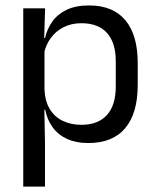

<svg xmlns="http://www.w3.org/2000/svg" viewBox="-20 -519 577 711"><path d="M306.5 10.7Q261.6 10.7 228.5 -4.5Q195.4 -19.7 175.1 -47.5Q154.7 -75.3 147.6 -112.3H120.8L144.7 -188.5Q146.5 -144.6 164.3 -115.3Q182.1 -86 212.5 -71.4Q242.9 -56.8 281.6 -56.8Q343.2 -56.8 375.9 -93Q408.7 -129.1 408.7 -198.7V-292Q408.7 -361 376.2 -397Q343.7 -433 281.3 -433Q244.7 -433 216 -418.6Q187.4 -404.2 168.8 -379.2Q150.2 -354.2 143.1 -321.8L123.1 -378.4H146.7Q154.4 -411.9 173.8 -439.2Q193.2 -466.5 226.8 -482.7Q260.4 -498.9 310 -498.9Q397.9 -498.9 444 -444.3Q490 -389.7 490 -285.4V-204.6Q490 -99.5 443.7 -44.4Q397.3 10.7 306.5 10.7ZM66.1 172V-488.2H147L143.4 -370.5L144.7 -345.7V-140L144.1 -123.4L146.6 13.3V172Z"/></svg>

Font: Anek Bangla Medium
Style: Regular
Weight: 500
Designer: Sulekha Rajkumar (Bangla), Yesha Goshar (Latin)
Foundry: Ek Type
Version: Version 1.003